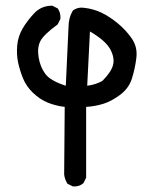

<svg xmlns="http://www.w3.org/2000/svg" viewBox="-20 -540 540 691"><path d="M242.2 130.9 222.7 121.1Q212.9 105.5 210.9 87.9L212.9 -155.3Q179.7 -159.2 151.4 -170.9Q123 -182.6 98.6 -206.1Q74.2 -229.5 62.5 -258.8Q50.8 -288.1 44.9 -316.4Q39.1 -344.7 42 -377Q44.9 -409.2 61.5 -437.5Q78.1 -465.8 103.5 -492.7Q128.9 -519.5 168 -519.5L187.5 -509.8Q199.2 -494.1 197.3 -471.7L187.5 -452.1Q136.7 -415 125 -391.6Q113.3 -368.2 119.1 -333Q125 -297.9 143.6 -273.4Q162.1 -249 216.8 -231.4L226.6 -442.4Q226.6 -475.6 242.2 -502Q260.7 -515.6 284.2 -511.7Q317.4 -507.8 345.7 -494.1Q374 -480.5 403.8 -456.1Q433.6 -431.6 454.6 -400.9Q475.6 -370.1 470.7 -331.1Q465.8 -292 454.6 -256.8Q443.4 -221.7 411.6 -198.2Q379.9 -174.8 350.6 -166Q321.3 -157.2 290 -155.3V99.6L280.3 119.1Q264.6 132.8 242.2 130.9ZM348.6 -249Q379.9 -280.3 386.7 -305.7Q393.6 -331.1 377 -362.3Q360.4 -393.6 303.7 -426.8L293.9 -231.4Q325.2 -235.4 348.6 -249Z"/></svg>

Font: JasonHandwriting2
Style: Regular
Weight: 400
Version: Version 1.05.10